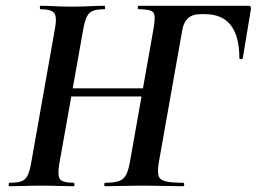

<svg xmlns="http://www.w3.org/2000/svg" viewBox="-20 -645 889 665"><path d="M345 0Q341 0 341 -6Q341 -12 345 -12Q376 -12 392.5 -18Q409 -24 417 -40Q425 -56 430 -84L512 -547Q520 -591 511 -602Q502 -613 461 -613Q457 -613 457 -619Q457 -625 461 -625H841Q851 -625 849 -613L821 -444Q820 -440 814.5 -440Q809 -440 809 -444Q809 -519 779.5 -557.5Q750 -596 689 -596H674Q646 -596 630.5 -581Q615 -566 611 -539L530 -82Q525 -52 529 -37Q533 -22 553 -17Q573 -12 614 -12Q618 -12 618 -6Q618 0 614 0Q583 0 547 -1Q511 -2 464 -2Q431 -2 399.5 -1Q368 0 345 0ZM13 0Q10 0 10 -6Q10 -12 13 -12Q40 -12 54 -17Q68 -22 75.5 -37Q83 -52 88 -81L170 -544Q178 -586 168 -599.5Q158 -613 120 -613Q118 -613 118 -619Q118 -625 120 -625Q143 -625 170.5 -623.5Q198 -622 229 -622Q261 -622 290.5 -623.5Q320 -625 342 -625Q344 -625 344 -619Q344 -613 342 -613Q315 -613 301 -607Q287 -601 280 -585.5Q273 -570 268 -542L186 -81Q178 -38 187.5 -25Q197 -12 235 -12Q238 -12 238 -6Q238 0 235 0Q213 0 184 -1Q155 -2 122 -2Q91 -2 63 -1Q35 0 13 0ZM164 -311 167 -339H532L530 -311Z"/></svg>

Font: Cormorant Garamond Light
Style: Italic
Weight: 300
Italic angle: -10°
Designer: Christian Thalmann (Catharsis Fonts)
Foundry: Catharsis Fonts
Version: Version 4.001